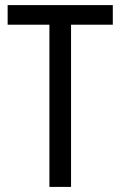

<svg xmlns="http://www.w3.org/2000/svg" viewBox="-20 -734 474 754"><path d="M259 0H174V-637H10V-714H423V-637H259Z"/></svg>

Font: Noto Sans Thai Cond
Style: Regular
Weight: 400
Width: 3
Designer: Monotype Design Team
Foundry: Monotype Imaging Inc.
Version: Version 2.002; ttfautohint (v1.8.4.7-5d5b)